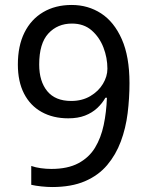

<svg xmlns="http://www.w3.org/2000/svg" viewBox="-20 -744 591 774"><path d="M190 10Q171 10 147 7.5Q123 5 106 1V-75Q123 -69 144.5 -66Q166 -63 187 -63Q253 -63 296 -86Q339 -109 363 -148.5Q387 -188 398 -240Q409 -292 411 -350H405Q392 -327 371.5 -308Q351 -289 322.5 -278Q294 -267 255 -267Q194 -267 148 -292.5Q102 -318 77 -366.5Q52 -415 52 -484Q52 -559 78.5 -612.5Q105 -666 154 -695Q203 -724 269 -724Q335 -724 387.5 -690Q440 -656 471 -586Q502 -516 502 -409Q502 -348 494.5 -287.5Q487 -227 467 -173.5Q447 -120 412 -78.5Q377 -37 322.5 -13.5Q268 10 190 10ZM267 -337Q311 -337 344 -356.5Q377 -376 395 -406Q413 -436 413 -467Q413 -511 397 -552.5Q381 -594 349.5 -621.5Q318 -649 270 -649Q212 -649 175 -609Q138 -569 138 -484Q138 -416 170.5 -376.5Q203 -337 267 -337Z"/></svg>

Font: umalayalam85
Style: Book
Weight: 400
Designer: Jelle Bosma - Monotype Design Team
Foundry: Monotype Imaging Inc.
Version: Version 2.003